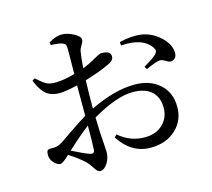

<svg xmlns="http://www.w3.org/2000/svg" viewBox="-93 -675 935 848"><g transform="rotate(-15 374.5 -250.5)"><path d="M265 63Q253 63 239 39Q226 19 216 10Q189 -16 146 -43L145 -42Q115 -13 103 -13Q91 -13 76 -28Q60 -44 60 -65Q60 -81 65 -86Q70 -91 84 -90Q107 -88 128 -100Q139 -106 174 -131Q234 -172 264 -190V-239Q264 -284 264 -329Q206 -316 182 -316Q147 -316 126 -331Q99 -350 79 -400L91 -408Q120 -381 136.5 -373Q153 -365 181 -366Q221 -368 265 -381Q265 -413 266 -465Q266 -489 266 -496Q266 -510 262.5 -515.5Q259 -521 248 -525Q237 -529 206 -531Q201 -531 198 -531L196 -544Q229 -564 256 -564Q281 -564 309.5 -549Q338 -534 338 -519Q338 -510 329 -496Q320 -482 318 -470Q313 -444 310 -395Q339 -406 375 -427Q396 -439 403 -439Q446 -439 446 -415Q448 -395 420 -383Q374 -361 307 -341Q305 -275 305 -242V-212Q417 -267 510 -267Q580 -267 623.5 -228Q667 -189 667 -123Q667 -62 625 -22Q580 21 508 21Q420 21 365 -64L376 -75Q428 -30 494 -30Q547 -30 578 -61Q608 -90 608 -136Q608 -181 581 -208Q551 -237 493 -237Q419 -237 306 -171Q307 -105 312 -46Q314 -21 314 -11Q314 16 299 39.5Q284 63 265 63ZM239 -23Q261 -15 262 -35Q264 -64 264 -145Q227 -118 162 -58Q218 -30 239 -23ZM581 -319 573 -331Q575 -332 579 -335Q625 -363 633 -373Q645 -386 635 -401Q598 -457 497 -449L496 -465Q551 -479 599 -472Q645 -464 681 -430.5Q717 -397 719 -360Q720 -345 714 -336Q706 -325 693 -324Q685 -323 671 -332Q654 -343 642 -341Q626 -339 581 -319Z"/></g></svg>

Font: Cactus Classical Serif
Style: Regular
Weight: 400
Designer: Henry Chan (via Glyphwiki)、田海東、宇文滿月
Foundry: Moonlit Owen
Version: Version 1.000